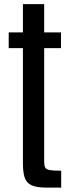

<svg xmlns="http://www.w3.org/2000/svg" viewBox="-20 -879 331 904"><path d="M199.2 4.4H268.1V-75.2C244 -75.2 226.2 -76.2 214.8 -78.1C203.5 -80.1 196.1 -84.1 192.9 -90.1C189.6 -96.1 188 -105.3 188 -117.7V-652.3H267.1V-726.6H188V-859.4H87.9V-726.6H21V-652.3H87.9V-108.9C87.9 -81.5 90.7 -59.6 96.2 -43C101.7 -26.4 112.5 -14.3 128.4 -6.8C144.4 0.7 168 4.4 199.2 4.4Z"/></svg>

Font: Antonio
Style: Regular
Weight: 400
Designer: Vernon Adams
Foundry: Vernon Adams
Version: Version 1.002